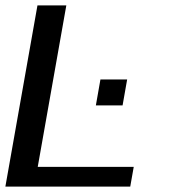

<svg xmlns="http://www.w3.org/2000/svg" viewBox="-23 -695 634 715"><path d="M-3 0H462L475 -73.5H117.5L224 -675H116.5ZM351 -399 334 -302.5H433.5L450.5 -399Z"/></svg>

Font: Anybody SemiExpanded
Style: Italic
Weight: 400
Width: 6
Italic angle: -10°
Version: Version 1.113;gftools[0.9.25]